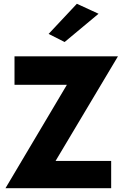

<svg xmlns="http://www.w3.org/2000/svg" viewBox="-20 -999 660 1019"><path d="M57 -549H335L9 0H570V-145H275L606 -700H57ZM503 -926 388 -979 238 -819 323 -776Z"/></svg>

Font: Jost
Style: Bold
Weight: 700
Version: Version 3.710